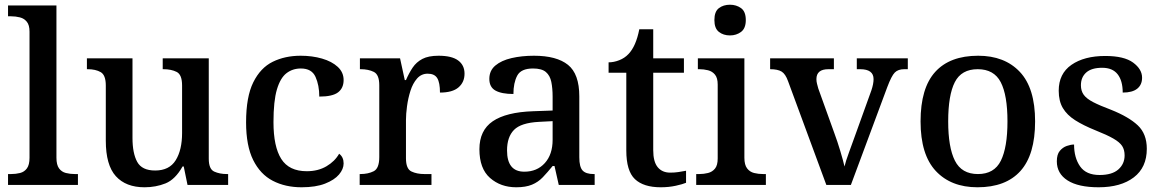

<svg xmlns="http://www.w3.org/2000/svg" viewBox="-20 -783 4918 813"><path d="M14 0V-46H27Q47 -46 65 -50.5Q83 -55 94 -70Q105 -85 105 -115V-649Q105 -677 93.5 -691Q82 -705 64 -709.5Q46 -714 27 -714H14V-760H219V-115Q219 -85 230 -70Q241 -55 259 -50.5Q277 -46 297 -46H310V0Z M592 10Q513 10 470.5 -37Q428 -84 428 -187V-421Q428 -465 406.5 -477.5Q385 -490 351 -490H348V-536H541V-199Q541 -134 561 -97.5Q581 -61 637 -61Q697 -61 724 -104.5Q751 -148 751 -220V-421Q751 -467 728 -478.5Q705 -490 672 -490H669V-536H864V-111Q864 -67 887 -56.5Q910 -46 941 -46H946V0H774L758 -78H753Q722 -23 681 -6.5Q640 10 592 10Z M1257 10Q1188 10 1135 -17.5Q1082 -45 1052 -105.5Q1022 -166 1022 -265Q1022 -373 1052.5 -434.5Q1083 -496 1135 -521.5Q1187 -547 1253 -547Q1302 -547 1343.5 -535Q1385 -523 1410 -500Q1435 -477 1435 -444Q1435 -410 1411.5 -392Q1388 -374 1332 -374Q1332 -422 1316 -457.5Q1300 -493 1254 -493Q1219 -493 1193 -473Q1167 -453 1152.5 -404Q1138 -355 1138 -266Q1138 -162 1171 -110Q1204 -58 1279 -58Q1327 -58 1362.5 -79Q1398 -100 1416 -132Q1435 -118 1435 -91Q1435 -67 1415.5 -44Q1396 -21 1356.5 -5.5Q1317 10 1257 10Z M1503 0V-46H1506Q1539 -46 1562.5 -58Q1586 -70 1586 -118V-422Q1586 -467 1563 -478.5Q1540 -490 1507 -490H1504V-536H1674L1694 -444H1699Q1712 -474 1727.5 -497Q1743 -520 1768.5 -533.5Q1794 -547 1837 -547Q1893 -547 1920 -527Q1947 -507 1947 -471Q1947 -435 1921.5 -413Q1896 -391 1843 -391Q1843 -433 1831.5 -452Q1820 -471 1791 -471Q1764 -471 1746 -450.5Q1728 -430 1718 -398.5Q1708 -367 1703.5 -333.5Q1699 -300 1699 -275V-113Q1699 -68 1722 -57Q1745 -46 1777 -46H1807V0Z M2166 10Q2100 10 2055 -29.5Q2010 -69 2010 -151Q2010 -231 2066.5 -269.5Q2123 -308 2237 -312L2320 -315V-373Q2320 -409 2314.5 -436Q2309 -463 2291.5 -478Q2274 -493 2237 -493Q2186 -493 2170 -462.5Q2154 -432 2154 -385Q2104 -385 2078 -399.5Q2052 -414 2052 -449Q2052 -484 2077.5 -505.5Q2103 -527 2146 -537Q2189 -547 2241 -547Q2337 -547 2385 -508.5Q2433 -470 2433 -375V-117Q2433 -76 2447 -61Q2461 -46 2494 -46H2498V0H2346L2328 -80H2320Q2298 -53 2278.5 -32.5Q2259 -12 2232.5 -1Q2206 10 2166 10ZM2200 -56Q2254 -56 2287 -92.5Q2320 -129 2320 -191V-270L2262 -267Q2186 -263 2156.5 -233Q2127 -203 2127 -146Q2127 -56 2200 -56Z M2778 10Q2705 10 2668.5 -24.5Q2632 -59 2632 -146V-475H2557V-519Q2579 -519 2602 -528Q2625 -537 2641 -554Q2673 -587 2687 -659H2746V-536H2876V-475H2746V-147Q2746 -98 2765 -75Q2784 -52 2818 -52Q2837 -52 2853 -54.5Q2869 -57 2885 -60V-9Q2871 -3 2841.5 3.5Q2812 10 2778 10Z M3071 -633Q3043 -633 3024 -648Q3005 -663 3005 -698Q3005 -734 3024 -748.5Q3043 -763 3071 -763Q3098 -763 3118 -748.5Q3138 -734 3138 -698Q3138 -663 3118 -648Q3098 -633 3071 -633ZM2928 0V-46H2941Q2960 -46 2978 -50.5Q2996 -55 3007.5 -69Q3019 -83 3019 -112V-425Q3019 -453 3007.5 -467Q2996 -481 2978 -485.5Q2960 -490 2941 -490H2935V-536H3132V-115Q3132 -85 3143.5 -70Q3155 -55 3173 -50.5Q3191 -46 3211 -46H3223V0Z M3317 -439Q3306 -470 3289.5 -480Q3273 -490 3241 -490V-536H3511V-490H3488Q3437 -490 3437 -448Q3437 -438 3439.5 -428.5Q3442 -419 3445 -408L3513 -219Q3526 -184 3538 -144Q3550 -104 3556 -78Q3561 -100 3574.5 -136.5Q3588 -173 3599 -204L3670 -401Q3679 -428 3679 -448Q3679 -490 3622 -490H3608V-536H3824V-490H3809Q3783 -490 3769 -476Q3755 -462 3737 -414L3583 0H3479Z M4119 10Q4007 10 3942.5 -59Q3878 -128 3878 -269Q3878 -410 3940 -478.5Q4002 -547 4122 -547Q4234 -547 4298.5 -478.5Q4363 -410 4363 -269Q4363 -128 4301 -59Q4239 10 4119 10ZM4121 -46Q4190 -46 4218 -102.5Q4246 -159 4246 -269Q4246 -380 4217.5 -435Q4189 -490 4120 -490Q4051 -490 4023 -435Q3995 -380 3995 -269Q3995 -159 4023.5 -102.5Q4052 -46 4121 -46Z M4632 10Q4546 10 4500.5 -19Q4455 -48 4455 -100Q4455 -129 4467.5 -144Q4480 -159 4497 -165Q4514 -171 4528 -171Q4528 -115 4553.5 -78.5Q4579 -42 4636 -42Q4689 -42 4715.5 -65.5Q4742 -89 4742 -125Q4742 -149 4731.5 -165Q4721 -181 4694 -196.5Q4667 -212 4619 -231Q4567 -252 4532.5 -274Q4498 -296 4480.5 -325.5Q4463 -355 4463 -399Q4463 -471 4517 -508.5Q4571 -546 4660 -546Q4740 -546 4778 -518Q4816 -490 4816 -454Q4816 -424 4795.5 -407.5Q4775 -391 4734 -391Q4734 -441 4712.5 -468.5Q4691 -496 4647 -496Q4602 -496 4579.5 -476Q4557 -456 4557 -422Q4557 -398 4569 -381.5Q4581 -365 4609 -350.5Q4637 -336 4685 -318Q4760 -288 4798 -252Q4836 -216 4836 -153Q4836 -74 4781 -32Q4726 10 4632 10Z"/></svg>

Font: Noto Serif Tibetan Medium
Style: Regular
Weight: 500
Designer: Monotype Design Team
Foundry: Monotype Imaging Inc.
Version: Version 2.103; ttfautohint (v1.8.4.7-5d5b)